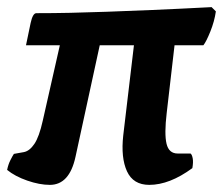

<svg xmlns="http://www.w3.org/2000/svg" viewBox="-23 -519 626 539"><path d="M117 0Q88 0 53.5 -12Q19 -24 -3 -42Q0 -57 6 -69Q12 -81 16 -87L44 -92Q60 -95 73.5 -115Q87 -135 97 -180L145 -392H50Q57 -427 63 -454.5Q69 -482 79 -482Q126 -482 173.5 -483Q221 -484 277 -486Q333 -488 404.5 -491Q476 -494 571 -499L583 -487Q579 -459 567.5 -430.5Q556 -402 548 -392H467L445 -202Q438 -143 444.5 -115.5Q451 -88 476 -88H512Q516 -85 518 -74.5Q520 -64 517 -47Q453 0 396 0Q351 0 333.5 -38Q316 -76 323 -139L353 -392H257L189 -79Q172 0 117 0Z"/></svg>

Font: Texturina 72pt 72pt Black
Style: Italic
Weight: 900
Italic angle: -11°
Designer: Guillermo Torres Carreño
Foundry: Omnibus-Type
Version: Version 1.002; ttfautohint (v1.8.3)